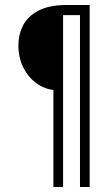

<svg xmlns="http://www.w3.org/2000/svg" viewBox="-20 -685 440 773"><path d="M195 68V-323Q157 -327 124.5 -351.5Q92 -376 73 -415Q54 -454 54 -503Q54 -545 72.5 -582Q91 -619 134.5 -642Q178 -665 251 -665H341V68H302V-624H234V68Z"/></svg>

Font: Inconsolata Condensed Light
Style: Regular
Weight: 300
Width: 3
Monospace: yes
Designer: Raph Levien, Cyreal, Brenton Simpson
Foundry: Raph Levien, Cyreal, Google
Version: Version 3.001; ttfautohint (v1.8.2.53-6de2)